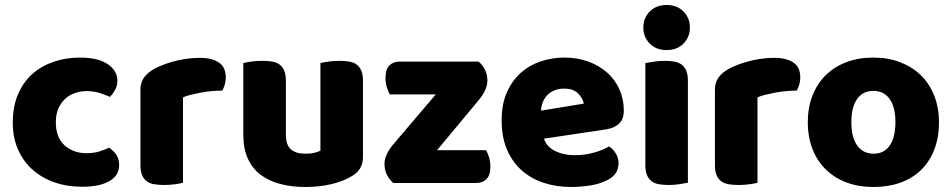

<svg xmlns="http://www.w3.org/2000/svg" viewBox="-20 -731 3802 767"><path d="M326 -367Q301 -367 278.5 -359Q256 -351 239.5 -335.5Q223 -320 213 -297Q203 -274 203 -243Q203 -181 238.5 -150Q274 -119 325 -119Q355 -119 377 -126Q399 -133 416 -141Q436 -127 446 -110.5Q456 -94 456 -71Q456 -30 417 -7.5Q378 15 309 15Q246 15 195 -3.5Q144 -22 107.5 -55.5Q71 -89 51 -136Q31 -183 31 -240Q31 -306 52.5 -355.5Q74 -405 111 -437Q148 -469 196.5 -485Q245 -501 299 -501Q371 -501 410 -475Q449 -449 449 -408Q449 -389 440 -372.5Q431 -356 419 -344Q402 -352 378 -359.5Q354 -367 326 -367Z M711 -1Q701 2 679.5 5Q658 8 635 8Q613 8 595.5 5Q578 2 566 -7Q554 -16 547.5 -31.5Q541 -47 541 -72V-372Q541 -395 549.5 -411.5Q558 -428 574 -441Q590 -454 613.5 -464.5Q637 -475 664 -483Q691 -491 720 -495.5Q749 -500 778 -500Q826 -500 854 -481.5Q882 -463 882 -421Q882 -407 878 -393.5Q874 -380 868 -369Q847 -369 825 -367Q803 -365 782 -361Q761 -357 742.5 -352.5Q724 -348 711 -342Z M952 -479Q962 -482 983.5 -485Q1005 -488 1028 -488Q1050 -488 1067.5 -485Q1085 -482 1097 -473Q1109 -464 1115.5 -448.5Q1122 -433 1122 -408V-193Q1122 -152 1142 -134.5Q1162 -117 1200 -117Q1223 -117 1237.5 -121Q1252 -125 1260 -129V-479Q1270 -482 1291.5 -485Q1313 -488 1336 -488Q1358 -488 1375.5 -485Q1393 -482 1405 -473Q1417 -464 1423.5 -448.5Q1430 -433 1430 -408V-104Q1430 -54 1388 -29Q1353 -7 1304.5 4.5Q1256 16 1199 16Q1145 16 1099.5 4Q1054 -8 1021 -33Q988 -58 970 -97.5Q952 -137 952 -193Z M1551 0Q1535 -14 1525.5 -33Q1516 -52 1516 -76Q1516 -96 1525.5 -115.5Q1535 -135 1549 -152L1721 -354H1537Q1531 -365 1525.5 -382Q1520 -399 1520 -419Q1520 -454 1535.5 -469.5Q1551 -485 1577 -485H1892Q1908 -471 1917.5 -452Q1927 -433 1927 -409Q1927 -389 1917.5 -369.5Q1908 -350 1894 -333L1726 -131H1922Q1928 -120 1933.5 -103Q1939 -86 1939 -66Q1939 -31 1923.5 -15.5Q1908 0 1882 0Z M2262 16Q2203 16 2152.5 -0.5Q2102 -17 2064.5 -50Q2027 -83 2005.5 -133Q1984 -183 1984 -250Q1984 -316 2005.5 -363.5Q2027 -411 2062 -441.5Q2097 -472 2142 -486.5Q2187 -501 2234 -501Q2287 -501 2330.5 -485Q2374 -469 2405.5 -441Q2437 -413 2454.5 -374Q2472 -335 2472 -289Q2472 -255 2453 -237Q2434 -219 2400 -214L2153 -177Q2164 -144 2198 -127.5Q2232 -111 2276 -111Q2317 -111 2353.5 -121.5Q2390 -132 2413 -146Q2429 -136 2440 -118Q2451 -100 2451 -80Q2451 -35 2409 -13Q2377 4 2337 10Q2297 16 2262 16ZM2234 -377Q2210 -377 2192.5 -369Q2175 -361 2164 -348.5Q2153 -336 2147.5 -320.5Q2142 -305 2141 -289L2312 -317Q2309 -337 2290 -357Q2271 -377 2234 -377Z M2550 -621Q2550 -659 2575.5 -685Q2601 -711 2643 -711Q2685 -711 2710.5 -685Q2736 -659 2736 -621Q2736 -583 2710.5 -557Q2685 -531 2643 -531Q2601 -531 2575.5 -557Q2550 -583 2550 -621ZM2728 -1Q2717 1 2695.5 4.5Q2674 8 2652 8Q2630 8 2612.5 5Q2595 2 2583 -7Q2571 -16 2564.5 -31.5Q2558 -47 2558 -72V-479Q2569 -481 2590.5 -484.5Q2612 -488 2634 -488Q2656 -488 2673.5 -485Q2691 -482 2703 -473Q2715 -464 2721.5 -448.5Q2728 -433 2728 -408Z M3006 -1Q2996 2 2974.5 5Q2953 8 2930 8Q2908 8 2890.5 5Q2873 2 2861 -7Q2849 -16 2842.5 -31.5Q2836 -47 2836 -72V-372Q2836 -395 2844.5 -411.5Q2853 -428 2869 -441Q2885 -454 2908.5 -464.5Q2932 -475 2959 -483Q2986 -491 3015 -495.5Q3044 -500 3073 -500Q3121 -500 3149 -481.5Q3177 -463 3177 -421Q3177 -407 3173 -393.5Q3169 -380 3163 -369Q3142 -369 3120 -367Q3098 -365 3077 -361Q3056 -357 3037.5 -352.5Q3019 -348 3006 -342Z M3731 -243Q3731 -181 3712 -132.5Q3693 -84 3658.5 -51Q3624 -18 3576 -1Q3528 16 3469 16Q3410 16 3362 -2Q3314 -20 3279.5 -53.5Q3245 -87 3226 -135Q3207 -183 3207 -243Q3207 -302 3226 -350Q3245 -398 3279.5 -431.5Q3314 -465 3362 -483Q3410 -501 3469 -501Q3528 -501 3576 -482.5Q3624 -464 3658.5 -430.5Q3693 -397 3712 -349Q3731 -301 3731 -243ZM3381 -243Q3381 -182 3404.5 -149.5Q3428 -117 3470 -117Q3512 -117 3534.5 -150Q3557 -183 3557 -243Q3557 -303 3534 -335.5Q3511 -368 3469 -368Q3427 -368 3404 -335.5Q3381 -303 3381 -243Z"/></svg>

Font: Baloo Thambi
Style: Regular
Weight: 400
Designer: Aadarsh Rajan and Ek Type
Foundry: Ek Type
Version: Version 1.443;PS 1.000;hotconv 16.6.51;makeotf.lib2.5.65220;